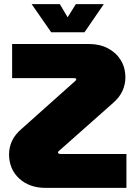

<svg xmlns="http://www.w3.org/2000/svg" viewBox="-20 -914 640 934"><path d="M202 0Q123 0 73.5 -45.5Q24 -91 24 -164Q24 -196 38 -227.5Q52 -259 86 -288L347 -521Q349 -523 350 -525Q351 -527 351 -528Q351 -530 350 -531Q349 -532 347 -533Q345 -534 341 -534H39V-700H412Q465 -700 505 -679Q545 -658 567.5 -621.5Q590 -585 590 -536Q590 -504 576 -472.5Q562 -441 531 -414L267 -180Q266 -179 264.5 -177.5Q263 -176 262.5 -175Q262 -174 262 -172Q262 -170 263.5 -168.5Q265 -167 268 -166Q271 -165 275 -165H595V0ZM229 -757 134 -894H271L309 -830L349 -894H485L391 -757Z"/></svg>

Font: MuseoModerno Thin Black
Style: Regular
Weight: 900
Version: Version 1.002